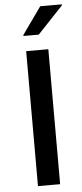

<svg xmlns="http://www.w3.org/2000/svg" viewBox="-61 -942 417 975"><g transform="rotate(-5 148.0 -454.5)"><path d="M92 0V-688H205V0ZM85 -766V-771L183 -909H293V-904L163 -766Z"/></g></svg>

Font: Saira Thin Medium
Style: Regular
Weight: 500
Version: Version 1.101